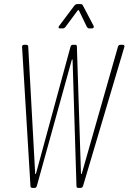

<svg xmlns="http://www.w3.org/2000/svg" viewBox="-20 -919 629 939"><path d="M366 -868 405 -787C408 -783 411 -780 416 -780H429C437 -780 441 -786 438 -792L385 -893C383 -897 379 -899 374 -899H357C352 -899 348 -896 344 -892L269 -792C264 -785 266 -780 273 -780H288C293 -780 297 -783 300 -787L360 -868C361 -870 365 -870 366 -868ZM557 -691 380 -70C379 -67 377 -67 376 -70L356 -691C356 -697 354 -700 348 -700H336C330 -700 327 -697 325 -691L156 -70C155 -67 153 -67 152 -70L118 -691C118 -697 114 -700 108 -700H98C91 -700 87 -695 88 -689L129 -9C129 -3 133 0 139 0H149C155 0 158 -3 160 -9L331 -626C332 -629 334 -629 335 -626L354 -9C354 -3 357 0 363 0H374C380 0 384 -3 386 -9L588 -689C590 -695 587 -700 581 -700H569C563 -700 559 -697 557 -691Z"/></svg>

Font: Barlow Condensed Thin
Style: Italic
Weight: 250
Width: 3
Italic angle: -7°
Designer: Jeremy Tribby
Foundry: Tribby Type
Version: Version 1.422;hotconv 1.0.109;makeotfexe 2.5.65596